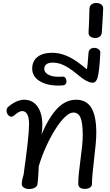

<svg xmlns="http://www.w3.org/2000/svg" viewBox="-20 -1256 736 1288"><path d="M175 12Q154 12 140 2.5Q126 -7 126 -20Q126 -31 128.5 -46Q131 -61 138 -83Q146 -140 153 -193Q160 -246 165 -291Q170 -336 172.5 -369.5Q175 -403 175 -422Q175 -466 163 -488.5Q151 -511 128 -511Q108 -511 72 -479Q63 -473 56 -473Q44 -473 34 -485.5Q24 -498 24 -514Q24 -531 36 -540Q63 -563 90.5 -575Q118 -587 141 -587Q199 -587 231.5 -541.5Q264 -496 264 -415Q264 -394 261.5 -375Q259 -356 257 -351Q308 -470 364.5 -528.5Q421 -587 491 -587Q560 -587 593 -532.5Q626 -478 626 -364Q626 -329 621.5 -284Q617 -239 611.5 -191Q606 -143 601.5 -99Q597 -55 597 -22Q597 -7 584 2Q571 11 549 11Q505 11 505 -24Q505 -58 509.5 -99.5Q514 -141 520 -185.5Q526 -230 530.5 -272Q535 -314 535 -349Q535 -431 520.5 -466Q506 -501 472 -501Q447 -501 416 -471.5Q385 -442 352.5 -391Q320 -340 290.5 -275.5Q261 -211 240 -141Q238 -106 236.5 -75.5Q235 -45 231 -19Q229 -6 213.5 3Q198 12 175 12Z M372 -682Q293 -682 244.5 -713Q196 -744 196 -795Q196 -846 231.5 -874Q267 -902 331 -902Q378 -902 427 -881.5Q476 -861 529 -818Q537 -812 545 -805.5Q553 -799 563 -791Q568 -820 569.5 -848.5Q571 -877 574 -904Q576 -918 586 -926.5Q596 -935 612 -935Q629 -935 641.5 -925.5Q654 -916 653 -901Q651 -861 649 -836Q647 -811 645 -794Q643 -777 640 -760Q631 -701 602 -701Q583 -701 557.5 -715Q532 -729 495 -760Q464 -786 436.5 -803Q409 -820 384.5 -828Q360 -836 336 -836Q277 -836 277 -793Q277 -771 302.5 -756Q328 -741 373 -741Q384 -741 389.5 -741.5Q395 -742 403 -742Q413 -742 419.5 -732.5Q426 -723 426 -711Q426 -700 420.5 -692.5Q415 -685 406 -684Q398 -683 389.5 -682.5Q381 -682 372 -682Z M618 -1001Q599 -1001 586 -1011Q573 -1021 574 -1039Q576 -1071 577 -1096Q578 -1121 578.5 -1145.5Q579 -1170 580 -1197Q581 -1216 593.5 -1226Q606 -1236 626 -1236Q646 -1236 659.5 -1226Q673 -1216 672 -1198Q671 -1169 669.5 -1144.5Q668 -1120 666.5 -1095Q665 -1070 663 -1039Q662 -1021 650 -1011Q638 -1001 618 -1001Z"/></svg>

Font: Playpen Sans Thai
Style: Regular
Weight: 400
Designer: Sirin Gunkloy, Laura Meseguer, Veronika Burian, José Scaglione
Foundry: TypeTogether
Version: Version 2.000